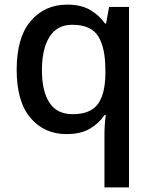

<svg xmlns="http://www.w3.org/2000/svg" viewBox="-20 -569 660 829"><path d="M431 11Q431 -8 432.5 -31Q434 -54 437 -72H431Q408 -37 368.5 -13.5Q329 10 267 10Q171 10 111.5 -60Q52 -130 52 -268Q52 -407 112.5 -478Q173 -549 270 -549Q332 -549 371 -525Q410 -501 434 -467H438L451 -539H537V240H431ZM294 -76Q370 -76 402 -119Q434 -162 435 -249V-267Q435 -363 404 -412.5Q373 -462 292 -462Q226 -462 193.5 -409.5Q161 -357 161 -266Q161 -175 193.5 -125.5Q226 -76 294 -76Z"/></svg>

Font: Noto Sans Sinhala UI Medium
Style: Regular
Weight: 500
Designer: Jelle Bosma - Monotype Design Team
Foundry: Monotype Imaging Inc.
Version: Version 2.006; ttfautohint (v1.8.4.7-5d5b)